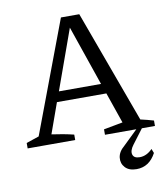

<svg xmlns="http://www.w3.org/2000/svg" viewBox="-92 -725 884 1010"><g transform="rotate(-10 350.0 -220.5)"><path d="M620 -47Q638 -43 655.5 -38.5Q673 -34 690 -29V0H423V-29L525 -48L468 -213H204L146 -51Q176 -47 205.5 -41.5Q235 -36 264 -29V0H10V-29L78 -52L302 -648H400ZM224 -267H449L339 -587ZM556 207Q516 207 495.5 185Q475 163 478.5 132Q482 101 513 75L608 -17H633L562 77Q540 106 546 127Q552 148 583 148Q620 148 651 116L660 139Q624 207 556 207Z"/></g></svg>

Font: Piazzolla SC
Style: Regular
Weight: 400
Designer: Juan Pablo del Peral
Foundry: Huerta Tipografica
Version: Version 1.330